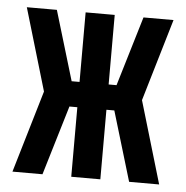

<svg xmlns="http://www.w3.org/2000/svg" viewBox="-43 -562 587 605"><g transform="rotate(5 250.0 -260.0)"><path d="M18 0 95 -260 18 -520H113L179 -300H204V-520H296V-300H321L387 -520H482L405 -260L482 0H387L321 -220H296V0H204V-220H179L113 0Z"/></g></svg>

Font: Iosevka Term Curly
Style: Bold
Weight: 700
Designer: Belleve Invis
Foundry: Belleve Invis
Version: Version 32.3.0